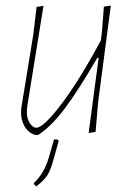

<svg xmlns="http://www.w3.org/2000/svg" viewBox="-20 -476 477 693"><path d="M137 -455 78 -90 77 -75Q76 -50 87 -32.5Q98 -15 111 -15Q137 -15 201.5 -100Q266 -185 344 -330L348 -362L355 -452L380 -456L334 -106L325 0L300 4L336 -267H331Q266 -155 216.5 -88Q167 -21 118 11H107Q83 4 69 -19.5Q55 -43 56 -74L57 -87L100 -350L112 -451ZM111 197 103 189 102 185Q140 149 156 93L175 27L188 28L192 32L174 97Q163 138 151 156.5Q139 175 111 197Z"/></svg>

Font: Alegreya Sans Thin
Style: Italic
Weight: 100
Italic angle: -7°
Designer: Juan Pablo del Peral
Foundry: Huerta Tipografica
Version: Version 2.007